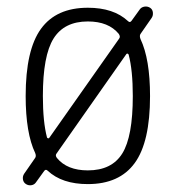

<svg xmlns="http://www.w3.org/2000/svg" viewBox="-20 -554 540 588"><path d="M111.3 -259.8Q111.3 -180.7 124 -132.8Q125 -130.9 127.4 -130.4Q129.9 -129.9 130.9 -131.8L344.7 -435.5Q349.6 -441.4 343.8 -450.2Q312.5 -488.3 249 -488.3Q176.8 -488.3 144 -436Q111.3 -383.8 111.3 -259.8ZM386.7 -259.8Q386.7 -338.9 374 -386.7Q373 -388.7 371.1 -389.6Q369.1 -390.6 367.2 -388.7L153.3 -84Q148.4 -78.1 154.3 -70.3Q185.5 -32.2 249 -32.2Q322.3 -32.2 354.5 -84Q386.7 -135.7 386.7 -259.8ZM53.7 -21.5 86.9 -69.3Q91.8 -75.2 87.9 -85Q58.6 -146.5 58.6 -259.8Q58.6 -401.4 105.5 -465.8Q152.3 -530.3 249 -530.3Q328.1 -530.3 372.1 -489.3Q377.9 -483.4 382.8 -490.2L408.2 -525.4Q413.1 -532.2 422.4 -533.7Q431.6 -535.2 439.5 -530.3Q447.3 -525.4 448.2 -515.6Q449.2 -505.9 444.3 -499L411.1 -451.2Q406.2 -445.3 410.2 -434.6Q439.5 -373 439.5 -259.8Q439.5 -119.1 392.6 -54.7Q345.7 9.8 249 9.8Q169.9 9.8 126 -31.2Q120.1 -37.1 115.2 -30.3L89.8 4.9Q85 11.7 76.2 13.2Q67.4 14.6 59.6 9.8Q51.8 4.9 50.3 -4.4Q48.8 -13.7 53.7 -21.5Z"/></svg>

Font: Rounded-X Mgen+ 1mn light
Style: Regular
Weight: 200
Designer: [Source Han Sans]
Ryoko NISHIZUKA  (kana & ideographs); Paul D. Hunt (Latin, Greek & Cyrillic); Wenlong ZHANG  (bopomofo
Version: Version 1.059.20150602